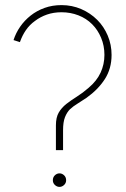

<svg xmlns="http://www.w3.org/2000/svg" viewBox="-20 -752 492 752"><path d="M227 -164V-242Q227 -274 234.5 -293Q242 -312 254 -324Q267 -336 283.5 -346Q300 -356 319 -369Q364 -401 390.5 -442Q417 -483 417 -537Q417 -577 402 -612.5Q387 -648 361 -674Q334 -701 298 -716.5Q262 -732 221 -732Q185 -732 154.5 -721Q124 -710 100 -691Q76 -672 59 -647.5Q42 -623 33 -595Q39 -593 45.5 -591Q52 -589 58 -587Q67 -613 81.5 -634Q96 -655 117 -670Q138 -686 164 -695Q190 -704 221 -704Q256 -704 287 -692Q318 -680 341 -657Q363 -635 376 -604Q389 -573 389 -537Q389 -500 374 -467.5Q359 -435 327 -408Q304 -388 281 -373.5Q258 -359 240 -345Q221 -330 210 -311Q199 -292 199 -261V-164ZM239 -46Q239 -58 231 -65.5Q223 -73 213 -73Q203 -73 195 -65.5Q187 -58 187 -46Q187 -35 195 -27.5Q203 -20 213 -20Q223 -20 231 -27.5Q239 -35 239 -46Z"/></svg>

Font: Josefin Slab Thin Light
Style: Regular
Weight: 300
Version: Version 2.000